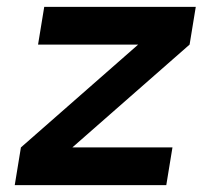

<svg xmlns="http://www.w3.org/2000/svg" viewBox="-20 -540 640 560"><path d="M23 0 41 -110 383 -410H91L109 -520H551L533 -410L191 -110H483L465 0Z"/></svg>

Font: Iosevka Aile Extrabold
Style: Italic
Weight: 800
Italic angle: -9°
Designer: Belleve Invis
Foundry: Belleve Invis
Version: Version 31.1.0; ttfautohint (v1.8.4)